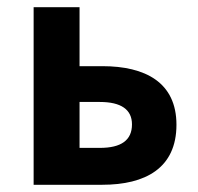

<svg xmlns="http://www.w3.org/2000/svg" viewBox="-20 -511 547 531"><path d="M73 0H263C382 0 468 -46 468 -166C468 -283 382 -328 263 -328H200V-491H73ZM256 -229C315 -229 345 -208 345 -167C345 -123 315 -102 256 -102H200V-229Z"/></svg>

Font: Source Sans Pro SemBd
Style: Regular
Weight: 700
Designer: Paul D. Hunt
Foundry: Adobe Systems Incorporated
Version: Version 2.020;PS 2.0;hotconv 1.0.86;makeotf.lib2.5.63406